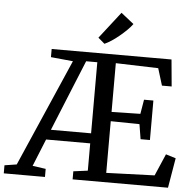

<svg xmlns="http://www.w3.org/2000/svg" viewBox="-99 -1051 1121 1114"><g transform="rotate(5 461.5 -494.0)"><path d="M-36 0V-47L34.5 -58L307 -683L178 -695.5V-743H876L890.5 -587H834L803.5 -686L556 -693.5V-409.5L723.5 -413L737.5 -496.5H792V-266.5H737.5L723.5 -353L556 -355.5V-54.5L837 -64.5L892 -192L950 -174L920.5 0H365V-47L448.5 -58V-217H191.5L127 -58L204 -47V0ZM214.5 -275.5H448.5V-689.5H383.5L329.5 -557.5ZM480 -800 442.5 -832 563.5 -987.5 638 -928.5Q625 -910.5 605.5 -891.5Q586 -872.5 564.2 -854.5Q542.5 -836.5 520.8 -822.2Q499 -808 481 -800Z"/></g></svg>

Font: Merriweather 24pt
Style: Regular
Weight: 400
Designer: Eben Sorkin
Foundry: Eben Sorkin
Version: Version 2.100